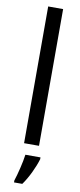

<svg xmlns="http://www.w3.org/2000/svg" viewBox="-107 -795 437 1051"><g transform="rotate(10 112.0 -269.5)"><path d="M154 0V-760H71V0ZM173 71V61H89C84 102 66 175 54 210V221H100C130 180 160 116 173 71Z"/></g></svg>

Font: Noto Sans Gujarati UI Condensed
Style: Regular
Weight: 400
Width: 3
Designer: Jelle Bosma - Monotype Design Team, Universal Thirst
Foundry: Monotype Imaging Inc.
Version: Version 2.106